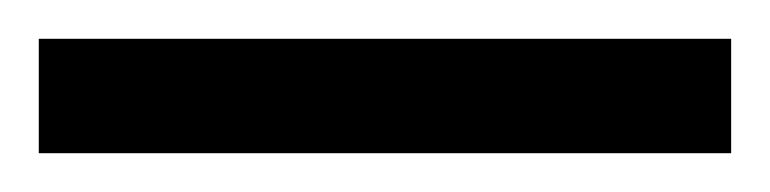

<svg xmlns="http://www.w3.org/2000/svg" viewBox="-23 -839 397 99"><path d="M-3 -760H354V-819H-3Z"/></svg>

Font: Noto Serif Sinhala ExtraCondensed ExtraLight
Style: Regular
Weight: 200
Width: 2
Designer: Jelle Bosma - Monotype Design Team
Foundry: Monotype Imaging Inc.
Version: Version 2.007